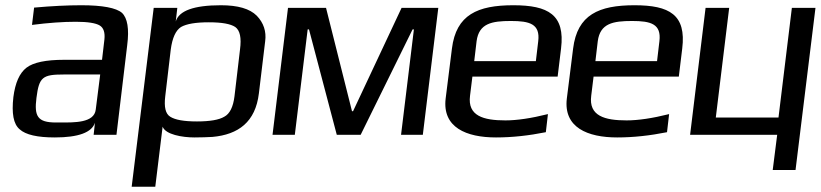

<svg xmlns="http://www.w3.org/2000/svg" viewBox="-20 -514 3129 732"><path d="M424 0 465 -342C473 -404 466 -445 445 -465C423 -484 371 -494 290 -494C237 -494 177 -491 110 -485L102 -419C164 -427 220 -431 269 -431C315 -431 345 -426 360 -417C375 -408 381 -390 378 -363L369 -286H224C155 -286 107 -276 81 -256C54 -235 38 -198 31 -144C24 -82 31 -41 55 -21C78 0 123 10 189 10C279 10 330 -9 342 -46L337 0ZM119 -141C129 -220 142 -230 223 -230H362L345 -96C339 -45 263 -47 211 -47H193C123 -47 110 -71 119 -141Z M721 10C748 10 771 9 790 8C889 -1 954 -49 967 -158L991 -357C996 -394 985 -427 959 -454C932 -481 887 -494 822 -494C719 -494 662 -473 650 -432L656 -484H566L482 198H572L600 -31C611 -1 675 10 721 10ZM874 -147C869 -106 856 -80 835 -69C815 -57 780 -51 731 -51C681 -51 648 -57 629 -69C611 -80 605 -106 610 -147L631 -325C637 -370 650 -398 670 -411C691 -423 726 -429 776 -429C826 -429 859 -423 877 -411C895 -398 901 -370 895 -325Z M1592 0 1651 -484H1511L1326 -90H1322L1223 -484H1078L1019 0H1104L1153 -402H1158L1264 0H1355L1553 -402H1558L1509 0Z M1937 -494C1801 -494 1719 -458 1703 -329L1679 -138C1666 -28 1758 10 1871 10C1933 10 1996 3 2061 -10L2069 -79C2005 -63 1951 -55 1907 -55C1823 -55 1762 -72 1772 -149L1781 -222H2106L2119 -329C2135 -458 2070 -494 1937 -494ZM1928 -434C1999 -434 2040 -423 2032 -357L2023 -281H1788L1797 -357C1806 -425 1855 -434 1928 -434Z M2399 -494C2263 -494 2181 -458 2165 -329L2141 -138C2128 -28 2220 10 2333 10C2395 10 2458 3 2523 -10L2531 -79C2467 -63 2413 -55 2369 -55C2285 -55 2224 -72 2234 -149L2243 -222H2568L2581 -329C2597 -458 2532 -494 2399 -494ZM2390 -434C2461 -434 2502 -423 2494 -357L2485 -281H2250L2259 -357C2268 -425 2317 -434 2390 -434Z M3013 134 3089 -484H2999L2948 -66H2709L2760 -484H2670L2611 0H2943L2926 134Z"/></svg>

Font: Gamestation Display
Style: Italic
Weight: 400
Designer: Jonas Hecksher
Foundry: Jonas Hecksher, Playtypeª, e-types AS
Version: Version 1.003